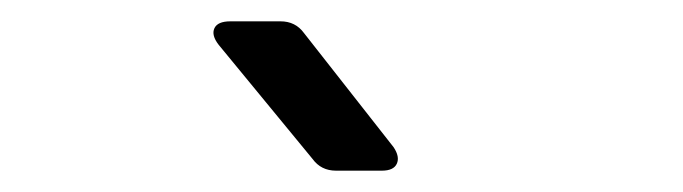

<svg xmlns="http://www.w3.org/2000/svg" viewBox="-20 -805 640 180"><path d="M295 -645Q281 -645 273 -656L185 -763Q178 -772 181 -778.5Q184 -785 196 -785H243Q257 -785 265 -774L349 -667Q355 -658 352 -651.5Q349 -645 338 -645Z"/></svg>

Font: Pitagon Sans Mono Light
Style: Regular
Weight: 300
Monospace: yes
Designer: Travis Tran
Foundry: Pitagon
Version: Version 1.001; ttfautohint (v1.8.4.7-5d5b);gftools[0.9.26]